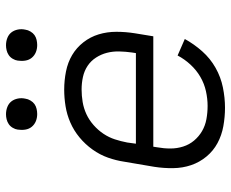

<svg xmlns="http://www.w3.org/2000/svg" viewBox="-85 -677 770 640"><g transform="rotate(-90 300.0 -357.0)"><path d="M261 8Q230 8 199.5 2.5Q169 -3 143 -17Q117 -31 98 -54Q79 -77 69.5 -105Q60 -133 59.5 -164.5Q59 -196 64 -228L81 -328Q85 -355 94.5 -382Q104 -409 121.5 -433.5Q139 -458 162 -477Q185 -496 211.5 -507.5Q238 -519 266 -523.5Q294 -528 321 -528Q352 -528 382 -522Q412 -516 436.5 -501.5Q461 -487 479 -464Q497 -441 505.5 -413Q514 -385 514 -354Q514 -323 509 -292L499 -231H131L129 -218Q125 -196 125 -174Q125 -152 131.5 -131.5Q138 -111 151.5 -95Q165 -79 183 -68.5Q201 -58 222.5 -54Q244 -50 267 -50Q291 -50 316 -55.5Q341 -61 363.5 -74Q386 -87 404.5 -107Q423 -127 435 -150L490 -126Q473 -95 449 -68Q425 -41 394 -23.5Q363 -6 328.5 1Q294 8 261 8ZM443 -289 445 -302Q448 -323 448.5 -344.5Q449 -366 444 -385.5Q439 -405 428 -422Q417 -439 400.5 -450Q384 -461 363.5 -465.5Q343 -470 322 -470Q301 -470 280 -466.5Q259 -463 239.5 -454Q220 -445 203 -430Q186 -415 174 -397Q162 -379 155.5 -359Q149 -339 145 -318L141 -289ZM470 -618Q457 -618 446 -622.5Q435 -627 427.5 -636Q420 -645 418 -657.5Q416 -670 418 -683Q419 -691 424 -699.5Q429 -708 436.5 -713Q444 -718 452.5 -720Q461 -722 469 -722Q482 -722 493.5 -717.5Q505 -713 512 -704Q519 -695 521.5 -682.5Q524 -670 521 -657Q520 -649 515 -640.5Q510 -632 503 -627Q496 -622 487 -620Q478 -618 470 -618ZM240 -618Q227 -618 216 -622.5Q205 -627 197.5 -636Q190 -645 188 -657.5Q186 -670 188 -683Q189 -691 194 -699.5Q199 -708 206.5 -713Q214 -718 222.5 -720Q231 -722 239 -722Q252 -722 263.5 -717.5Q275 -713 282 -704Q289 -695 291.5 -682.5Q294 -670 291 -657Q290 -649 285 -640.5Q280 -632 273 -627Q266 -622 257 -620Q248 -618 240 -618Z"/></g></svg>

Font: Iosevka Aile Light
Style: Italic
Weight: 300
Italic angle: -9°
Designer: Belleve Invis
Foundry: Belleve Invis
Version: Version 31.1.0; ttfautohint (v1.8.4)